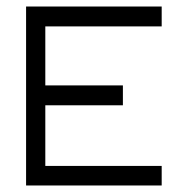

<svg xmlns="http://www.w3.org/2000/svg" viewBox="-20 -618 580 589"><path d="M60 -598H476V-537H119V-356H357V-295H119V-109H476V-49H60Z"/></svg>

Font: ibm3270
Style: Regular
Weight: 400
Monospace: yes
Version: Version 2.0.3